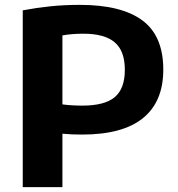

<svg xmlns="http://www.w3.org/2000/svg" viewBox="-20 -769 732 789"><path d="M73.5 0V-726.5Q128.5 -737 186 -743Q243.5 -749 308 -749Q479 -749 565 -685.2Q651 -621.5 651 -483Q651 -351.5 567.8 -283.8Q484.5 -216 317 -216Q295.5 -216 276.2 -216.8Q257 -217.5 236.5 -219.5V0ZM318.5 -335Q410 -335 451.5 -369.8Q493 -404.5 493 -482Q493 -560 451.2 -595.2Q409.5 -630.5 323 -630.5Q275.5 -630.5 236.5 -623.5V-340Q275 -335 318.5 -335Z"/></svg>

Font: Encode Sans Semi Expanded
Style: Bold
Weight: 700
Width: 6
Designer: Multiple Designers
Foundry: Impallari Type
Version: Version 3.000; ttfautohint (v1.8.3) -l 8 -r 50 -G 200 -x 14 